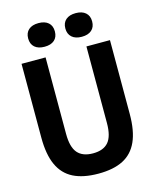

<svg xmlns="http://www.w3.org/2000/svg" viewBox="-137 -1040 923 1142"><g transform="rotate(-15 324.0 -469.0)"><path d="M52 -285.5V-740H200V-268.5Q200 -187.5 231 -151.5Q262 -115.5 326 -115.5Q390 -115.5 420.8 -151.5Q451.5 -187.5 451.5 -268.5V-740H596.5V-285.5Q596.5 -181.5 567.2 -116.5Q538 -51.5 478.5 -21Q419 9.5 326 9.5Q232.5 9.5 172 -21Q111.5 -51.5 81.8 -116.5Q52 -181.5 52 -285.5ZM129 -875.5Q129 -910 150.8 -929Q172.5 -948 211.5 -948Q250.5 -948 272 -929Q293.5 -910 293.5 -875.5Q293.5 -840.5 272 -821.5Q250.5 -802.5 211.5 -802.5Q172.5 -802.5 150.8 -821.5Q129 -840.5 129 -875.5ZM358 -875.5Q358 -910 379.8 -929Q401.5 -948 440.5 -948Q479.5 -948 501.2 -929Q523 -910 523 -875.5Q523 -840.5 501.2 -821.5Q479.5 -802.5 440.5 -802.5Q401.5 -802.5 379.8 -821.8Q358 -841 358 -875.5Z"/></g></svg>

Font: Encode Sans Condensed
Style: Bold
Weight: 700
Width: 3
Designer: Multiple Designers
Foundry: Impallari Type
Version: Version 2.000